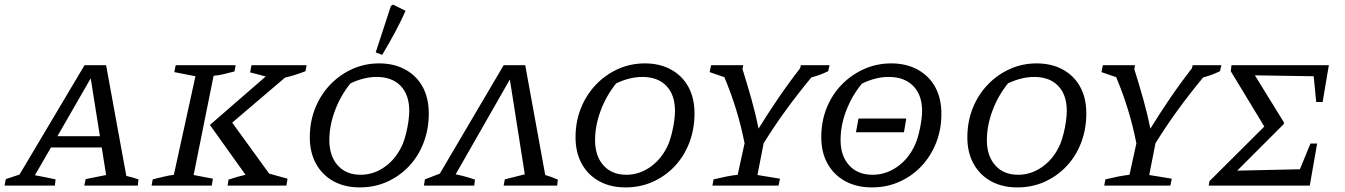

<svg xmlns="http://www.w3.org/2000/svg" viewBox="-56 -808 5855 836"><path d="M494 -42Q508 -39 522 -35Q536 -31 547 -27L544 0H311L317 -28L406 -46L387 -166H166L96 -45Q118 -41 140.5 -36.5Q163 -32 186 -27L183 0H-36L-31 -28L29 -48L312 -524H406ZM194 -215H379L339 -467Z M604 0 609 -27Q633 -33 656 -38.5Q679 -44 701 -47L795 -476L703 -494L709 -524H970L965 -497Q938 -490 917.5 -485Q897 -480 874 -478L787 -46L871 -30L866 0ZM935 0 939 -26Q978 -39 1013 -47L858 -264L1101 -475L1033 -493L1039 -524H1279L1274 -498Q1228 -480 1185 -470L955 -274L1116 -52L1196 -30L1191 0Z M1510 8Q1445 8 1396 -19Q1347 -46 1320 -95Q1293 -144 1293 -210Q1293 -278 1316 -336Q1339 -394 1380.5 -438Q1422 -482 1477 -507Q1532 -532 1595 -532Q1660 -532 1709 -505Q1758 -478 1784.5 -429.5Q1811 -381 1811 -314Q1811 -246 1788.5 -187Q1766 -128 1725 -84.5Q1684 -41 1629.5 -16.5Q1575 8 1510 8ZM1514 -47Q1572 -47 1621.5 -83Q1671 -119 1698 -182Q1706 -202 1712.5 -228.5Q1719 -255 1722.5 -281Q1726 -307 1726 -325Q1726 -395 1688.5 -434Q1651 -473 1584 -473Q1529 -473 1470 -445Q1427 -392 1402.5 -326.5Q1378 -261 1378 -198Q1378 -129 1414.5 -88Q1451 -47 1514 -47ZM1608 -569 1580 -580 1646 -782 1655 -788 1710 -761Q1690 -716 1664 -667.5Q1638 -619 1608 -569Z M2231 -524 2318 -46Q2346 -38 2373 -26L2370 0H2137L2142 -27L2229 -49L2164 -462L1928 -49Q1972 -40 2012 -26L2009 0H1790L1794 -27L1859 -52L2137 -524Z M2667 8Q2602 8 2553 -19Q2504 -46 2477 -95Q2450 -144 2450 -210Q2450 -278 2473 -336Q2496 -394 2537.5 -438Q2579 -482 2634 -507Q2689 -532 2752 -532Q2817 -532 2866 -505Q2915 -478 2941.5 -429.5Q2968 -381 2968 -314Q2968 -246 2945.5 -187Q2923 -128 2882 -84.5Q2841 -41 2786.5 -16.5Q2732 8 2667 8ZM2671 -47Q2729 -47 2778.5 -83Q2828 -119 2855 -182Q2863 -202 2869.5 -228.5Q2876 -255 2879.5 -281Q2883 -307 2883 -325Q2883 -395 2845.5 -434Q2808 -473 2741 -473Q2686 -473 2627 -445Q2584 -392 2559.5 -326.5Q2535 -261 2535 -198Q2535 -129 2571.5 -88Q2608 -47 2671 -47Z M3046 0 3051 -27Q3080 -34 3105 -39Q3130 -44 3156 -47L3186 -184Q3157 -332 3098 -472L3034 -494L3040 -524H3180L3177 -507Q3198 -440 3216 -376Q3234 -312 3247 -248Q3283 -307 3329.5 -375.5Q3376 -444 3428 -511L3431 -524H3556L3550 -498Q3513 -480 3477 -471Q3418 -400 3366 -328.5Q3314 -257 3269 -184L3242 -46L3340 -30L3334 0Z M3740 8Q3674 8 3624.5 -19Q3575 -46 3547.5 -95Q3520 -144 3520 -211Q3520 -279 3543 -337Q3566 -395 3608 -438.5Q3650 -482 3705.5 -507Q3761 -532 3825 -532Q3890 -532 3939.5 -505Q3989 -478 4016 -429Q4043 -380 4043 -312Q4043 -244 4020 -186Q3997 -128 3956 -84.5Q3915 -41 3860 -16.5Q3805 8 3740 8ZM3743 -47Q3802 -47 3852.5 -83Q3903 -119 3930 -182Q3938 -200 3944.5 -226Q3951 -252 3955 -278.5Q3959 -305 3959 -325Q3959 -394 3920.5 -433.5Q3882 -473 3814 -473Q3784 -473 3755 -465.5Q3726 -458 3697 -444Q3654 -392 3629 -327.5Q3604 -263 3604 -199Q3604 -129 3641.5 -88Q3679 -47 3743 -47ZM3671 -232 3682 -292H3890L3880 -232Z M4373 8Q4308 8 4259 -19Q4210 -46 4183 -95Q4156 -144 4156 -210Q4156 -278 4179 -336Q4202 -394 4243.5 -438Q4285 -482 4340 -507Q4395 -532 4458 -532Q4523 -532 4572 -505Q4621 -478 4647.5 -429.5Q4674 -381 4674 -314Q4674 -246 4651.5 -187Q4629 -128 4588 -84.5Q4547 -41 4492.5 -16.5Q4438 8 4373 8ZM4377 -47Q4435 -47 4484.5 -83Q4534 -119 4561 -182Q4569 -202 4575.5 -228.5Q4582 -255 4585.5 -281Q4589 -307 4589 -325Q4589 -395 4551.5 -434Q4514 -473 4447 -473Q4392 -473 4333 -445Q4290 -392 4265.5 -326.5Q4241 -261 4241 -198Q4241 -129 4277.5 -88Q4314 -47 4377 -47Z M4752 0 4757 -27Q4786 -34 4811 -39Q4836 -44 4862 -47L4892 -184Q4863 -332 4804 -472L4740 -494L4746 -524H4886L4883 -507Q4904 -440 4922 -376Q4940 -312 4953 -248Q4989 -307 5035.5 -375.5Q5082 -444 5134 -511L5137 -524H5262L5256 -498Q5219 -480 5183 -471Q5124 -400 5072 -328.5Q5020 -257 4975 -184L4948 -46L5046 -30L5040 0Z M5207 0 5210 -19 5449 -257 5303 -498 5306 -524H5730L5703 -364H5675L5664 -476L5408 -480L5535 -274L5533 -267L5331 -65L5604 -71L5650 -183H5679L5647 0Z"/></svg>

Font: Piazzolla SC
Style: Italic
Weight: 400
Italic angle: -11.3°
Designer: Juan Pablo del Peral
Foundry: Huerta Tipografica
Version: Version 1.330